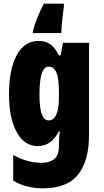

<svg xmlns="http://www.w3.org/2000/svg" viewBox="-20 -786 565 1046"><path d="M219 -766Q180 -693 159 -617V-606H314Q315 -635 318.5 -671Q322 -707 328 -752V-766ZM301 -285V-256Q301 -130 244 -130Q195 -130 195 -270Q195 -423 244 -423Q274 -423 287.5 -391Q301 -359 301 -285ZM29 -272Q29 -142 71 -66Q113 10 185 10Q260 10 301 -71H306Q301 -38 301 5V11Q301 61 275 81Q249 101 208 101Q172 101 133.5 91.5Q95 82 52 58V198Q121 240 213 240Q346 240 405.5 165Q465 90 465 -50V-553H323L310 -484H301Q278 -529 252.5 -546Q227 -563 190 -563Q113 -563 71 -485.5Q29 -408 29 -272Z"/></svg>

Font: Noto Sans Display Condensed Black
Style: Regular
Weight: 900
Width: 3
Designer: Monotype Design team
Foundry: Monotype Imaging Inc.
Version: 1.000